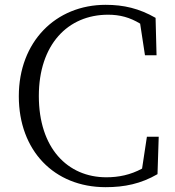

<svg xmlns="http://www.w3.org/2000/svg" viewBox="-20 -761 727 796"><path d="M418 15C496 15 564 1 633 -39L638 -194H589L569 -62C521 -36 472 -26 421 -26C260 -26 141 -147 141 -363C141 -576 261 -700 428 -700C477 -700 518 -689 561 -663L581 -532H629L625 -687C557 -726 493 -741 418 -741C211 -741 58 -588 58 -362C58 -137 204 15 418 15Z"/></svg>

Font: Kiri Minchoo Light
Style: Regular
Weight: 300
Designer: Ryoko NISHIZUKA 西塚涼子 (kana & ideographs); Frank Grießhammer (Latin, Greek & Cyrillic);
akenotsuki.com/eyeben/fonts/ (U+
Foundry: Adobe
akenotsuki.com/eyeben/fonts/
Version: Version 4.002;hotconv 1.0.119;makeotfexe 2.5.65604